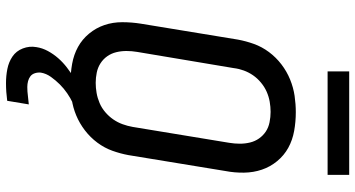

<svg xmlns="http://www.w3.org/2000/svg" viewBox="-292 -669 1184 640"><g transform="rotate(90 300.0 -349.0)"><path d="M255 8Q223 8 192.5 2.5Q162 -3 136.5 -17Q111 -31 92 -54Q73 -77 63.5 -105Q54 -133 54 -164.5Q54 -196 59 -227L112 -550Q117 -577 126.5 -603.5Q136 -630 153.5 -653.5Q171 -677 194.5 -695Q218 -713 245 -724Q272 -735 299.5 -739Q327 -743 354 -743Q386 -743 416.5 -737.5Q447 -732 472.5 -718Q498 -704 517 -681Q536 -658 545.5 -630Q555 -602 555.5 -570.5Q556 -539 550 -508L497 -185Q492 -158 482.5 -131.5Q473 -105 455.5 -81.5Q438 -58 414.5 -40Q391 -22 364.5 -11Q338 0 310 4Q282 8 255 8ZM256 -76Q273 -76 290 -79Q307 -82 323.5 -89Q340 -96 354 -108Q368 -120 378 -134.5Q388 -149 394 -165.5Q400 -182 403 -199L456 -521Q459 -539 459 -556.5Q459 -574 455 -590.5Q451 -607 441.5 -620.5Q432 -634 418.5 -643Q405 -652 387.5 -655.5Q370 -659 353 -659Q336 -659 319 -656Q302 -653 286 -646Q270 -639 255.5 -627Q241 -615 231 -600.5Q221 -586 215 -569.5Q209 -553 207 -536L153 -214Q150 -196 150 -178.5Q150 -161 154 -144.5Q158 -128 167.5 -114.5Q177 -101 191 -92Q205 -83 222 -79.5Q239 -76 256 -76ZM257 223Q233 223 210 218.5Q187 214 168.5 201.5Q150 189 141.5 167Q133 145 137 122Q140 102 150 83.5Q160 65 174 49Q188 33 205 20Q222 7 240 -4L248 -8H326L324 0Q307 8 291 19Q275 30 261.5 43.5Q248 57 236.5 73Q225 89 222 107Q221 117 224 126.5Q227 136 234 141.5Q241 147 250.5 149.5Q260 152 270 152Q285 152 299.5 150Q314 148 328 147L316 219Q301 221 286.5 222Q272 223 257 223ZM218 -849V-921H563V-849Z"/></g></svg>

Font: Iosevka SS04 Medium Extended
Style: Italic
Weight: 500
Width: 7
Italic angle: -9°
Monospace: yes
Designer: Belleve Invis
Foundry: Belleve Invis
Version: Version 19.0.0; ttfautohint (v1.8.4)